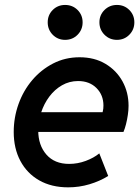

<svg xmlns="http://www.w3.org/2000/svg" viewBox="-20 -765 578 792"><path d="M261.2 7.8Q192.4 7.8 141.8 -21Q91.3 -49.8 64 -101.3Q36.6 -152.8 36.6 -220.7Q36.6 -280.3 56.4 -335.7Q76.2 -391.1 112.8 -434.3Q149.4 -477.5 199.2 -503.2Q249 -528.8 308.1 -528.8Q369.6 -528.8 415 -501.7Q460.4 -474.6 485.4 -429.2Q510.3 -383.8 510.3 -328.6Q510.3 -310.5 507.3 -290.8Q504.4 -271 499.8 -252.7Q495.1 -234.4 489.3 -220.7H117.2L131.8 -302.2H403.3Q405.3 -309.6 406 -316.4Q406.7 -323.2 406.7 -329.6Q406.7 -373 377.9 -401.9Q349.1 -430.7 302.2 -430.7Q266.1 -430.7 235.8 -413.3Q205.6 -396 183.6 -366.7Q161.6 -337.4 149.7 -301Q137.7 -264.6 137.7 -227.1Q137.7 -166 171.4 -127.4Q205.1 -88.9 265.1 -88.9Q300.3 -88.9 333.7 -101.3Q367.2 -113.8 389.6 -132.3L426.3 -39.1Q391.6 -17.6 349.1 -4.9Q306.6 7.8 261.2 7.8ZM462.4 -600.6Q432.1 -600.6 411.1 -621.6Q390.1 -642.6 390.1 -672.9Q390.1 -703.1 411.1 -723.9Q432.1 -744.6 462.4 -744.6Q492.7 -744.6 513.4 -723.9Q534.2 -703.1 534.2 -672.9Q534.2 -642.6 513.4 -621.6Q492.7 -600.6 462.4 -600.6ZM248.5 -600.6Q218.3 -600.6 197.5 -621.6Q176.8 -642.6 176.8 -672.9Q176.8 -703.1 197.5 -723.9Q218.3 -744.6 248.5 -744.6Q279.3 -744.6 300 -723.9Q320.8 -703.1 320.8 -672.9Q320.8 -642.6 300 -621.6Q279.3 -600.6 248.5 -600.6Z"/></svg>

Font: Reddit Sans SemiBold
Style: Italic
Weight: 600
Italic angle: -11.25°
Designer: Stephen Hutchings
Version: Version 1.013